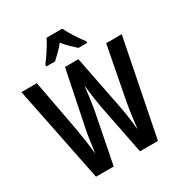

<svg xmlns="http://www.w3.org/2000/svg" viewBox="-217 -1089 1171 1240"><g transform="rotate(-30 368.0 -468.5)"><path d="M742 -714 600 0H466L390 -385Q386 -410 379.5 -454.5Q373 -499 368 -549Q364 -515 358 -468Q352 -421 346 -386L270 0H138L-6 -714H109L182 -323Q190 -276 197.5 -223.5Q205 -171 209 -131Q214 -170 219.5 -211.5Q225 -253 230 -280L319 -714H419L504 -282Q509 -254 514 -214Q519 -174 524 -131Q529 -177 536 -228.5Q543 -280 551 -323L626 -714ZM427 -937Q443 -904 468.5 -864Q494 -824 521 -789V-777H456Q437 -794 413 -817Q389 -840 368 -867Q346 -839 322 -815.5Q298 -792 281 -777H216V-789Q232 -810 250.5 -837Q269 -864 285 -890.5Q301 -917 310 -937Z"/></g></svg>

Font: Noto Sans Gujarati UI ExtraCondensed SemiBold
Style: Regular
Weight: 600
Width: 2
Designer: Jelle Bosma - Monotype Design Team, Universal Thirst
Foundry: Monotype Imaging Inc.
Version: Version 2.106; ttfautohint (v1.8.4.7-5d5b)